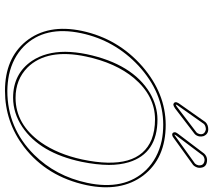

<svg xmlns="http://www.w3.org/2000/svg" viewBox="-64 -812 885 798"><g transform="rotate(90 379.0 -412.5)"><path d="M749 -329.1Q713.9 -164.6 590.3 -69.3Q486.3 9.8 356.9 9.8Q222.7 9.8 151.4 -77.1Q78.1 -168 107.9 -310.1Q140.1 -460.4 255.9 -561.5Q367.7 -657.7 498 -658.2Q637.7 -658.2 709 -564.9Q778.8 -472.2 749 -329.1ZM475.6 -613.8Q377.9 -613.8 303.7 -525.9Q240.7 -450.2 214.4 -327.1Q180.2 -165.5 259.8 -84Q310.1 -34.2 386.2 -34.2Q496.1 -34.2 571.3 -139.6Q620.1 -209.5 642.1 -310.1Q691.9 -544.9 559.1 -599.6Q522.5 -613.8 475.6 -613.8ZM546.4 -796.9Q543 -783.7 535.2 -777.8L430.2 -697.3Q419.9 -690.4 414.6 -689.9Q403.3 -691.4 404.3 -702.1Q406.2 -708 409.2 -712.9L486.8 -823.2Q498 -835 516.6 -835Q537.6 -835 545.4 -814.9Q547.9 -805.7 546.4 -796.9ZM676.3 -792Q672.9 -779.3 665 -772L548.3 -688Q543.9 -685.5 539.6 -685.1Q530.3 -685.1 529.3 -694.3Q529.3 -696.8 529.3 -698.2Q530.8 -703.1 535.2 -709L617.7 -817.9Q628.4 -829.6 643.6 -830.1Q674.8 -830.1 676.8 -802.7Q677.2 -796.9 676.3 -792ZM739.3 -331.1Q772.5 -486.3 686.5 -576.2Q638.2 -625.5 564 -641.6Q532.2 -647.9 498 -647.9Q364.3 -647.9 252.4 -544.9Q147.5 -446.8 117.7 -308.1Q85 -155.3 172.9 -67.9Q220.2 -22 291 -6.8Q322.8 -0.5 356.9 0Q511.7 0 622.6 -111.3Q711.4 -200.7 739.3 -331.1ZM475.6 -624Q617.2 -624 653.8 -504.9Q665 -467.3 665 -421.9Q664.6 -370.1 651.9 -308.1Q615.2 -134.8 506.8 -62Q450.2 -24.4 386.2 -23.9Q285.6 -23.9 232.4 -102.5Q194.8 -159.2 194.8 -241.2Q195.3 -283.2 204.6 -329.1Q245.1 -520.5 366.2 -592.8Q419.4 -623.5 475.6 -624ZM536.6 -798.8Q540.5 -817.4 522.5 -823.7Q519 -824.7 516.6 -825.2Q501.5 -824.2 494.6 -816.9L417 -707Q415 -704.1 414.1 -700.2H414.6Q418.5 -701.2 424.3 -705.6L529.8 -786.1Q534.7 -790.5 536.6 -798.8ZM666.5 -793.9Q669.4 -818.4 643.6 -819.8Q632.3 -818.8 625.5 -812L543.5 -703.1Q540 -698.2 539.1 -695.8V-695.3L540 -694.8Q540.5 -694.8 541 -695.1Q541.5 -695.3 542 -695.8L659.2 -779.8Q664.6 -785.6 666.5 -793.9Z"/></g></svg>

Font: Linux Biolinum Outline O
Style: Italic
Weight: 400
Italic angle: -12°
Designer: Philipp H. Poll
Foundry: Philipp H. Poll
Version: Version 0.6.2